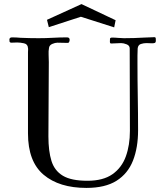

<svg xmlns="http://www.w3.org/2000/svg" viewBox="-20 -915 796 940"><path d="M743 -717Q743 -707 738 -705Q733 -703 725 -703Q718 -703 711 -703.5Q704 -704 697 -704Q683 -704 669.5 -699.5Q656 -695 654 -678Q653 -661 653 -643Q653 -625 653 -607Q653 -525 654.5 -442.5Q656 -360 656 -277Q656 -192 631 -128.5Q606 -65 550.5 -30Q495 5 403 5Q270 5 193.5 -59.5Q117 -124 117 -262V-660Q117 -665 117.5 -670.5Q118 -676 117 -680Q116 -699 97.5 -703Q79 -707 64 -707Q57 -707 49.5 -706.5Q42 -706 34 -706Q31 -706 27 -710Q26 -714 26 -721Q26 -732 39 -732Q50 -732 60 -731.5Q70 -731 80 -730Q103 -729 125 -728.5Q147 -728 169 -728Q204 -728 238.5 -730Q273 -732 308 -732Q321 -732 321 -720Q321 -716 319 -710.5Q317 -705 311 -705Q298 -705 286 -705.5Q274 -706 261 -706Q250 -706 236 -700Q222 -694 220 -681Q217 -665 218 -646.5Q219 -628 219 -611Q219 -520 218 -429Q217 -338 217 -247Q217 -175 232 -127Q247 -79 288 -54.5Q329 -30 408 -30Q485 -30 530.5 -62Q576 -94 596 -149Q616 -204 616 -274Q616 -375 615.5 -476Q615 -577 615 -678Q615 -692 600 -698Q585 -704 573 -704Q561 -704 549 -703Q537 -702 524 -702Q518 -702 518 -711Q518 -719 518.5 -725Q519 -731 529 -731Q543 -731 558 -729.5Q573 -728 587 -728Q637 -728 686 -731Q699 -731 711.5 -732Q724 -733 736 -733Q742 -733 742.5 -727Q743 -721 743 -717ZM546 -816 539 -781 376 -833 219 -782 210 -818 379 -895Z"/></svg>

Font: Kaisei HarunoUmi
Style: Regular
Weight: 400
Designer: Font-Kai, 金井和夫
Foundry: KAZUO KANAI
Version: Version 5.003